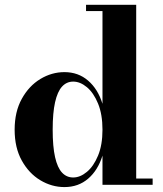

<svg xmlns="http://www.w3.org/2000/svg" viewBox="-20 -770 681 800"><path d="M248.5 9.5Q195.5 9.5 148 -19Q100.5 -47.5 70.8 -101Q41 -154.5 41 -229.5Q41 -304.5 70.8 -358.2Q100.5 -412 148 -440.8Q195.5 -469.5 248.5 -469.5Q306 -469.5 347 -434.2Q388 -399 407 -337.5V-724H338.5V-750H547.5V-26H616V0H407V-121.5Q388 -60.5 347.2 -25.5Q306.5 9.5 248.5 9.5ZM285 -30.5Q314 -30.5 342 -53.8Q370 -77 388.5 -121.5Q407 -166 407 -229.5Q407 -293.5 388.5 -338.5Q370 -383.5 342 -406.8Q314 -430 285 -430Q257.5 -430 238.5 -409.2Q219.5 -388.5 209.5 -344.2Q199.5 -300 199.5 -229.5Q199.5 -159 209.5 -115Q219.5 -71 238.5 -50.8Q257.5 -30.5 285 -30.5Z"/></svg>

Font: Bodoni Moda 9pt
Style: Bold
Weight: 700
Designer: Owen Earl
Foundry: indestructible type
Version: Version 2.005